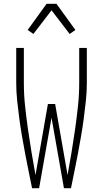

<svg xmlns="http://www.w3.org/2000/svg" viewBox="-20 -986 540 1006"><path d="M148 0Q139 -45 129.5 -91Q120 -137 111.5 -182.5Q103 -228 95 -274Q87 -320 81 -366Q75 -412 70 -458.5Q65 -505 65 -551V-735H105V-551Q105 -490 111.5 -429.5Q118 -369 126.5 -309Q135 -249 145 -189Q155 -129 166 -69L231 -441H269L334 -69Q345 -129 355 -189Q365 -249 373.5 -309Q382 -369 388.5 -429.5Q395 -490 395 -551V-735H435V-551Q435 -505 430 -458.5Q425 -412 419 -366Q413 -320 405 -274Q397 -228 388.5 -182.5Q380 -137 370.5 -91Q361 -45 352 0H315L250 -369L185 0ZM155 -808 125 -829 224 -966H276L375 -829L345 -808L250 -932Z"/></svg>

Font: Iosevka Term Curly Extralight
Style: Regular
Weight: 200
Designer: Belleve Invis
Foundry: Belleve Invis
Version: Version 32.3.0